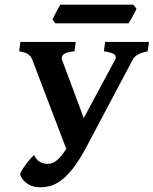

<svg xmlns="http://www.w3.org/2000/svg" viewBox="-20 -797 665 832"><path d="M620.1 -574.7Q589.8 -568.4 575.7 -559.6Q561.5 -550.8 554.7 -537.6L355.5 -162.1Q323.2 -101.1 294.7 -65.4Q266.1 -29.8 241.5 -12.7Q216.8 4.4 195.3 9.5Q173.8 14.6 154.8 14.6Q125 14.6 105.7 3.2Q86.4 -8.3 76.9 -22Q67.4 -35.6 67.4 -42Q67.4 -46.4 76.2 -61Q85 -75.7 98.9 -93.8Q112.8 -111.8 127.4 -125Q139.6 -101.1 155.5 -94Q171.4 -86.9 186.5 -86.9Q216.8 -86.9 245.1 -121.3Q273.4 -155.8 293.5 -198.7L281.7 -113.8L120.1 -537.6Q115.2 -551.8 102.8 -561.3Q90.3 -570.8 63 -574.7L68.4 -615.2H308.1L302.7 -574.7Q268.6 -572.3 256.3 -562Q244.1 -551.8 249 -537.6L358.4 -243.7L330.6 -262.7L478.5 -537.6Q486.3 -551.8 476.1 -560.8Q465.8 -569.8 430.2 -574.7L435.5 -615.2H625.5ZM571.3 -759.8Q569.3 -752.9 562.3 -739.7Q555.2 -726.6 547.9 -713.9Q540.5 -701.2 537.1 -695.8H220.2L207.5 -712.4Q210 -719.2 216.6 -731.9Q223.1 -744.6 230.5 -757.6Q237.8 -770.5 241.2 -776.9H557.1Z"/></svg>

Font: Gentium Book Plus
Style: Bold Italic
Weight: 700
Italic angle: -8°
Designer: Victor Gaultney, Annie Olsen, Iska Routamaa, Becca Hirsbrunner
Foundry: SIL International
Version: Version 6.101